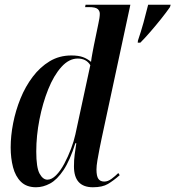

<svg xmlns="http://www.w3.org/2000/svg" viewBox="-20 -780 740 810"><path d="M562 -609Q575 -647 585.5 -685Q596 -723 605 -760H700L697 -750Q681 -727 659 -699.5Q637 -672 614 -645.5Q591 -619 572 -600H561ZM132 10Q92 10 68.5 -13Q45 -36 35 -74.5Q25 -113 25 -158Q25 -207 35.5 -260.5Q46 -314 66.5 -364.5Q87 -415 118 -456Q149 -497 189.5 -521.5Q230 -546 281 -546Q311 -546 330 -539Q349 -532 364 -519Q366 -536 370 -556.5Q374 -577 376 -588L395 -680Q401 -706 401 -722Q401 -734 392 -742Q383 -750 355 -750H339L341 -760H530L409 -197Q405 -178 400 -153Q395 -128 391 -104Q387 -80 387 -65Q387 -37 395 -25.5Q403 -14 420 -14Q435 -14 450.5 -25.5Q466 -37 479 -50L485 -41Q459 -18 435.5 -4Q412 10 372 10Q292 10 292 -78Q292 -106 295 -128Q298 -150 302 -176H298Q275 -103 248 -62.5Q221 -22 191.5 -6Q162 10 132 10ZM180 -22Q198 -22 216.5 -40.5Q235 -59 251 -89Q267 -119 279.5 -152Q292 -185 298 -213L361 -505Q344 -533 308 -533Q271 -533 239 -497.5Q207 -462 183.5 -403.5Q160 -345 146.5 -276Q133 -207 133 -141Q133 -73 147 -47.5Q161 -22 180 -22Z"/></svg>

Font: Noto Serif Display ExtraCondensed SemiBold
Style: Italic
Weight: 600
Width: 2
Italic angle: -12°
Designer: Monotype Design Team
Foundry: Monotype Imaging Inc.
Version: Version 2.009